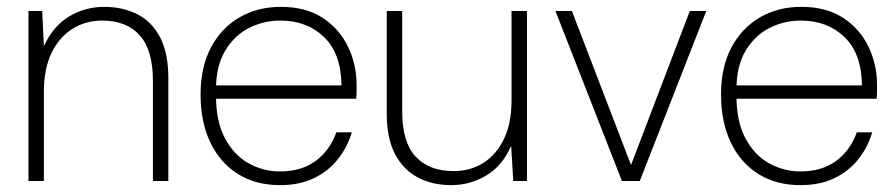

<svg xmlns="http://www.w3.org/2000/svg" viewBox="-20 -528 2614 560"><path d="M63 0V-496H103L108 -395H109Q135 -452 181.5 -480Q228 -508 284 -508Q338 -508 380.5 -486.5Q423 -465 447 -419Q471 -373 471 -299V0H426V-293Q426 -382 387.5 -425Q349 -468 278 -468Q230 -468 191.5 -444Q153 -420 130.5 -374Q108 -328 108 -261V0Z M797 12Q726 12 674 -20.5Q622 -53 593.5 -112.5Q565 -172 565 -252Q565 -332 595 -389Q625 -446 678 -477Q731 -508 799 -508Q872 -508 921 -476Q970 -444 995 -392Q1020 -340 1020 -281Q1020 -271 1020 -261.5Q1020 -252 1019 -240H598V-279H976Q975 -372 925 -420Q875 -468 798 -468Q749 -468 706.5 -446.5Q664 -425 637 -380.5Q610 -336 610 -267V-249Q610 -173 636.5 -124Q663 -75 705.5 -51.5Q748 -28 797 -28Q859 -28 900.5 -58.5Q942 -89 961 -142H1006Q993 -98 965 -63Q937 -28 895 -8Q853 12 797 12Z M1296 12Q1242 12 1199.5 -10Q1157 -32 1132.5 -78Q1108 -124 1108 -197V-496H1153V-204Q1153 -114 1192 -71.5Q1231 -29 1303 -29Q1352 -29 1390 -53Q1428 -77 1450 -123Q1472 -169 1472 -236V-496H1517V0H1477L1471 -101H1470Q1445 -44 1398 -16Q1351 12 1296 12Z M1794 0 1600 -496H1648L1820 -48H1821L1992 -496H2040L1846 0Z M2315 12Q2244 12 2192 -20.5Q2140 -53 2111.5 -112.5Q2083 -172 2083 -252Q2083 -332 2113 -389Q2143 -446 2196 -477Q2249 -508 2317 -508Q2390 -508 2439 -476Q2488 -444 2513 -392Q2538 -340 2538 -281Q2538 -271 2538 -261.5Q2538 -252 2537 -240H2116V-279H2494Q2493 -372 2443 -420Q2393 -468 2316 -468Q2267 -468 2224.5 -446.5Q2182 -425 2155 -380.5Q2128 -336 2128 -267V-249Q2128 -173 2154.5 -124Q2181 -75 2223.5 -51.5Q2266 -28 2315 -28Q2377 -28 2418.5 -58.5Q2460 -89 2479 -142H2524Q2511 -98 2483 -63Q2455 -28 2413 -8Q2371 12 2315 12Z"/></svg>

Font: DM Sans 28pt ExtraLight
Style: Regular
Weight: 250
Version: Version 4.004;gftools[0.9.30]